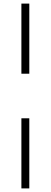

<svg xmlns="http://www.w3.org/2000/svg" viewBox="-20 -828 282 1068"><path d="M99 -418V-808H143V-418ZM99 220V-170H143V220Z"/></svg>

Font: Encode Sans SmExp XLt
Style: Regular
Weight: 200
Width: 6
Designer: Multiple Designers
Foundry: Impallari Type
Version: Version 3.002; ttfautohint (v1.8.3) -l 8 -r 50 -G 200 -x 14 